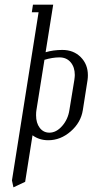

<svg xmlns="http://www.w3.org/2000/svg" viewBox="-20 -596 395 816"><path d="M30.8 170.9 144 -543.9H115.2L120.1 -576.2H206.1L173.8 -374Q206.5 -383.8 245.1 -383.8Q292.5 -383.8 323 -353.3Q353.5 -322.8 353.5 -276.4Q353.5 -266.1 352.1 -255.9L332 -127.9Q323.7 -75.2 280.5 -37.6Q237.3 0 185.1 0Q147 0 118.2 -21L86.9 176.8L37.1 200.2ZM133.3 -106Q133.3 -73.2 148.9 -52.7Q164.6 -32.2 189.9 -32.2Q219.2 -32.2 244.1 -60.5Q269 -88.9 274.9 -127.9L295.9 -255.9Q297.9 -270.5 297.9 -277.3Q297.9 -310.5 280.3 -331.3Q262.7 -352.1 232.9 -352.1Q203.1 -352.1 168.9 -341.8L134.8 -127.9Q133.3 -120.1 133.3 -106Z"/></svg>

Font: Gawaa
Style: Italic
Weight: 400
Designer: T. Christopher White
Version: Version 1.0